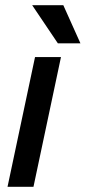

<svg xmlns="http://www.w3.org/2000/svg" viewBox="-20 -720 330 740"><path d="M9 0 115 -500H215L109 0ZM104 -700H224L290 -553H203Z"/></svg>

Font: Epunda Sans Medium
Style: Italic
Weight: 500
Italic angle: -12.0243°
Designer: Simon Atzbach
Foundry: typofactur
Version: Version 2.204; ttfautohint (v1.8.4.7-5d5b)